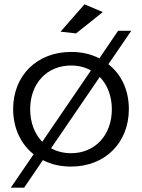

<svg xmlns="http://www.w3.org/2000/svg" viewBox="-20 -770 659 891"><path d="M457 -714 372 -750 261 -623 333 -615ZM483 -472 589 -627H528L441 -499C403 -519 359 -529 310 -529C152 -529 41 -420 41 -264C41 -175 77 -101 136 -54L30 101H92L179 -27C217 -7 261 3 310 3C467 3 578 -107 578 -264C578 -352 543 -425 483 -472ZM120 -263C120 -383 198 -466 310 -466C344 -466 376 -458 402 -443L176 -112C141 -148 120 -201 120 -263ZM310 -59C275 -59 244 -67 217 -82L443 -413C478 -377 499 -325 499 -263C499 -142 420 -59 310 -59Z"/></svg>

Font: Juman Normal
Style: Regular
Weight: 300
Designer: Bandar Raffah (Arabic) Julieta Ulanovsky (Latin)
Foundry: Caramella
Version: Version 5.022;PS 005.022;hotconv 1.0.88;makeotf.lib2.5.64775